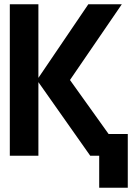

<svg xmlns="http://www.w3.org/2000/svg" viewBox="-20 -730 640 900"><path d="M26 0V-710H160V-365L394 -710H551L308 -355L489 -102H579V150H445V0H403L160 -345V0Z"/></svg>

Font: Geist Mono ExtraBold
Style: Regular
Weight: 800
Monospace: yes
Designer: Basement.studio, Andrés Briganti, Mateo Zaragoza
Foundry: Basement.studio, Vercel, Andrés Briganti, Guido Ferreyra, Mateo Zaragoza
Version: Version 1.500; ttfautohint (v1.8.4.7-5d5b)